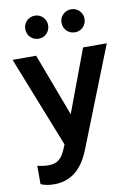

<svg xmlns="http://www.w3.org/2000/svg" viewBox="-105 -844 797 1132"><g transform="rotate(-10 293.0 -278.5)"><path d="M127 221C229 221 296 160 338 55L575 -544H433L293 -169L152 -544H11L226 0L214 29C193 75 172 105 112 105C90 105 64 101 46 96V206C69 217 98 221 127 221ZM116 -710C116 -670 146 -640 185 -640C223 -640 253 -670 253 -710C253 -747 223 -778 185 -778C146 -778 116 -747 116 -710ZM333 -710C333 -670 363 -640 403 -640C440 -640 471 -670 471 -710C471 -747 440 -778 403 -778C363 -778 333 -747 333 -710Z"/></g></svg>

Font: Mluvka
Style: Bold
Weight: 700
Designer: Modified by Jiří Krblich, Original typeface by Gumpita Rahayu
Foundry: Gumpita Rahayu & Jiří Krblich
Version: Version 2.000;Glyphs 3.1.1 (3134)